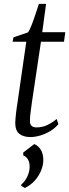

<svg xmlns="http://www.w3.org/2000/svg" viewBox="-20 -686 352 975"><path d="M142.5 -169.5Q139 -144.5 136.8 -127.5Q134.5 -110.5 133.2 -98Q132 -85.5 132 -71.5Q132 -54.5 140.5 -46.8Q149 -39 164.5 -39Q196 -39 222 -51.8Q248 -64.5 267.5 -82L276.5 -55.5Q259.5 -35 235 -20.2Q210.5 -5.5 184 2.2Q157.5 10 134.5 10Q99 10 78.2 -6.5Q57.5 -23 57.5 -61.5Q57.5 -70 58.5 -82.2Q59.5 -94.5 61.2 -109.5Q63 -124.5 65.2 -140.5Q67.5 -156.5 70 -172.5L113.5 -474H44L48.5 -496.5L122 -521.5Q130.5 -532.5 141 -559.8Q151.5 -587 161.2 -617Q171 -647 177.5 -666.5H214L194.5 -522.5H311.5L305 -474H188ZM106.5 268.5 88 258V251.5Q108.5 233.5 119.5 209Q130.5 184.5 130.5 160Q130.5 137.5 121.5 123Q112.5 108.5 98 103V88.5L154 45.5Q175.5 55 187.2 74.5Q199 94 200 123Q200.5 150.5 189.2 178.8Q178 207 156.8 230.8Q135.5 254.5 106.5 268.5Z"/></svg>

Font: Merriweather 96pt Light
Style: Italic
Weight: 300
Italic angle: -7.8°
Version: Version 2.101